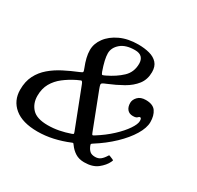

<svg xmlns="http://www.w3.org/2000/svg" viewBox="-167 -952 1203 1174"><g transform="rotate(30 435.0 -365.0)"><path d="M678 -364Q652 -364 638 -380.8Q624 -397.5 624 -426Q624 -448.5 643.2 -468.8Q662.5 -489 699 -489Q750 -489 770 -460Q790 -431 790 -385Q790 -344.5 759.2 -293.5Q728.5 -242.5 674.5 -191Q620.5 -139.5 551.5 -96Q542.5 -90.5 541.5 -87.2Q540.5 -84 545 -73.5Q553.5 -53.5 566 -42.8Q578.5 -32 603 -32Q625 -32 640.2 -44Q655.5 -56 669.5 -79Q672 -83 673 -83.8Q674 -84.5 679 -82.5L701 -73.5Q709.5 -70 708.8 -66.8Q708 -63.5 704 -55.5Q689.5 -25 655 2.5Q620.5 30 561 30Q524.5 30 498.2 13.5Q472 -3 453 -30Q448 -37 446 -38.5Q444 -40 435 -36Q383.5 -14.5 328.8 -2.2Q274 10 220 10Q113 10 57 -36.5Q1 -83 1 -160Q1 -218 22.8 -260.5Q44.5 -303 81.5 -334.5Q118.5 -366 165.2 -390Q212 -414 261.5 -434Q280.5 -441.5 281.5 -446.5Q282.5 -451.5 275 -470Q262.5 -501.5 255.8 -529.2Q249 -557 249 -583Q249 -628 278.8 -668.5Q308.5 -709 362.8 -734.5Q417 -760 490 -760Q533.5 -760 569 -750.5Q604.5 -741 625.2 -718Q646 -695 646 -655Q646 -603 617.8 -566.5Q589.5 -530 542.8 -503.5Q496 -477 441 -454.5Q423 -447.5 416 -442.8Q409 -438 410.2 -429.8Q411.5 -421.5 418.5 -403L514.5 -154Q519.5 -141 522.2 -139.5Q525 -138 536 -145Q593.5 -181 637.5 -222Q681.5 -263 706.2 -299.8Q731 -336.5 731 -359Q731 -380 721 -380Q715 -380 711.8 -376Q708.5 -372 701.8 -368Q695 -364 678 -364ZM552 -660Q552 -688 536.8 -704Q521.5 -720 489 -720Q424 -720 389 -690Q354 -660 354 -620Q354 -579 380.5 -504Q386.5 -487.5 391.5 -488Q396.5 -488.5 411 -495.5Q471.5 -524.5 511.8 -562.5Q552 -600.5 552 -660ZM111 -180Q111 -126 144 -90.5Q177 -55 255 -55Q294.5 -55 333 -62.5Q371.5 -70 408.5 -83Q420 -87 420.5 -89.8Q421 -92.5 417 -103.5L311.5 -376Q303.5 -397 296 -394.5Q288.5 -392 270 -383Q225.5 -361 189.5 -333.2Q153.5 -305.5 132.2 -268Q111 -230.5 111 -180Z"/></g></svg>

Font: Besley*
Style: Italic
Weight: 400
Italic angle: -13°
Designer: Owen Earl
Foundry: indestructible type*
Version: Version 2.000; ttfautohint (v1.8.3)